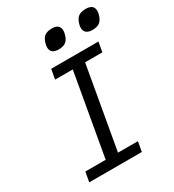

<svg xmlns="http://www.w3.org/2000/svg" viewBox="-219 -1062 1075 1186"><g transform="rotate(-30 318.0 -469.5)"><path d="M76 -70H221L324 -655H198L210.5 -725H547.5L535 -655H412L309 -70H451L438.5 0H63.5ZM254.5 -851.5Q254.5 -866.5 260.5 -885Q270 -914.5 288.2 -926.8Q306.5 -939 338.5 -939Q366.5 -939 380.2 -927Q394 -915 394 -892.5Q394 -877.5 388 -858.5Q378.5 -829.5 360.2 -817.2Q342 -805 311 -805Q283.5 -805 269 -817Q254.5 -829 254.5 -851.5ZM495 -852.5Q495 -867 501 -885Q511 -915 529.5 -927Q548 -939 580.5 -939Q607.5 -939 622 -927.5Q636.5 -916 636.5 -893Q636.5 -877.5 630 -858.5Q620 -829.5 602 -817.2Q584 -805 552.5 -805Q524 -805 509.5 -817.2Q495 -829.5 495 -852.5Z"/></g></svg>

Font: JuliaMono
Style: Italic
Weight: 400
Italic angle: -9°
Monospace: yes
Designer: cormullion
Foundry: corm
Version: Version 0.057; ttfautohint (v1.8.4)